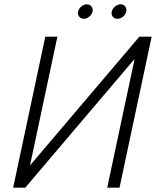

<svg xmlns="http://www.w3.org/2000/svg" viewBox="-20 -870 723 890"><path d="M382 -850Q369 -850 357 -840Q345 -830 342 -816Q339 -803 347 -793Q355 -783 368 -783Q382 -783 394 -793Q406 -803 409 -816Q412 -830 404 -840Q396 -850 382 -850ZM539 -850Q526 -850 513.5 -840Q501 -830 498 -816Q495 -802 503 -792.5Q511 -783 524 -783Q538 -783 550 -792.5Q562 -802 565 -816Q568 -830 560.5 -840Q553 -850 539 -850ZM190 -700 41 0H97L604 -597L477 0H534L683 -700H626L119 -103L246 -700Z"/></svg>

Font: Advent Pro
Style: Italic
Weight: 400
Italic angle: -12°
Designer: VivaRado, Andreas Kalpakidis
Foundry: VivaRado, Andreas Kalpakidis
Version: Version 3.000